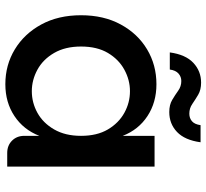

<svg xmlns="http://www.w3.org/2000/svg" viewBox="-47 -718 772 718"><g transform="rotate(90 339.0 -359.0)"><path d="M295 7Q223 7 164.5 -28.5Q106 -64 71.5 -127.5Q37 -191 37 -276Q37 -361 71.5 -424.5Q106 -488 164.5 -523Q223 -558 295 -558Q363 -558 414 -524.5Q465 -491 488 -432V-551H603V0H552Q524 0 506 -18Q488 -36 488 -64V-120Q465 -61 414 -27Q363 7 295 7ZM321 -92Q364 -92 402 -113Q440 -134 464 -175.5Q488 -217 488 -276Q488 -336 464 -376.5Q440 -417 402 -438Q364 -459 321 -459Q279 -459 240.5 -438Q202 -417 178 -376.5Q154 -336 154 -276Q154 -217 178 -175.5Q202 -134 240.5 -113Q279 -92 321 -92ZM399 -606Q372 -606 353.5 -617Q335 -628 319 -639.5Q303 -651 283 -651Q267 -651 255 -640.5Q243 -630 240 -608H176Q184 -667 215 -696Q246 -725 289 -725Q316 -725 334.5 -714Q353 -703 369 -692Q385 -681 405 -681Q422 -681 433.5 -691Q445 -701 448 -723H512Q504 -664 473.5 -635Q443 -606 399 -606Z"/></g></svg>

Font: Parkinsans Light Medium
Style: Regular
Weight: 500
Version: Version 1.000